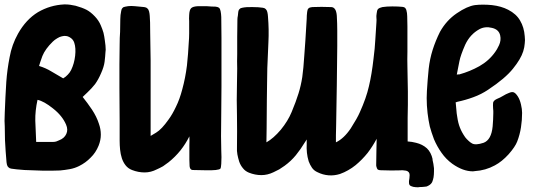

<svg xmlns="http://www.w3.org/2000/svg" viewBox="-20 -750 2463 847"><path d="M416 -205.1Q424.8 -180.7 424.8 -156.2Q424.8 -131.8 415 -107.4Q402.3 -76.2 379.9 -54.7Q358.4 -32.2 329.1 -17.6Q309.6 -7.8 288.1 -3.9Q266.6 0 245.1 2Q230.5 2.9 210.9 2.9Q203.1 2.9 195.3 2.9Q182.6 2.9 168.9 2.9Q127.9 2 87.9 0Q47.9 -2.9 30.3 -5.9Q22.5 -6.8 17.6 -11.7Q12.7 -15.6 10.7 -23.4Q10.7 -25.4 9.8 -28.3Q8.8 -31.2 8.8 -34.2Q6.8 -58.6 4.9 -83Q2.9 -107.4 2 -131.8Q1 -162.1 1 -192.4Q0 -205.1 0 -216.8Q0 -235.4 1 -252.9Q2 -287.1 3.9 -320.3Q5.9 -354.5 7.8 -388.7Q11.7 -443.4 22.5 -498Q32.2 -552.7 59.6 -601.6Q94.7 -664.1 147.5 -696.3Q201.2 -727.5 262.7 -730.5Q265.6 -730.5 268.6 -730.5Q288.1 -730.5 313.5 -724.6Q341.8 -716.8 361.3 -707Q379.9 -697.3 398.4 -677.7Q416 -659.2 424.8 -637.7Q431.6 -622.1 436.5 -605.5Q440.4 -588.9 442.4 -572.3Q446.3 -546.9 446.3 -530.3Q446.3 -524.4 445.3 -520.5Q444.3 -501 441.4 -477.5Q438.5 -455.1 425.8 -426.8Q414.1 -399.4 399.4 -378.9Q384.8 -360.4 366.2 -342.8Q346.7 -324.2 344.7 -322.3Q344.7 -322.3 344.7 -322.3Q365.2 -296.9 385.7 -266.6Q406.2 -235.4 416 -205.1ZM293.9 -441.4Q307.6 -469.7 311.5 -503.9Q315.4 -538.1 307.6 -561.5Q302.7 -577.1 287.1 -585.9Q272.5 -594.7 252.9 -589.8Q243.2 -587.9 232.4 -581.1Q220.7 -574.2 212.9 -566.4Q179.7 -534.2 167 -502.9Q155.3 -470.7 152.3 -459Q181.6 -450.2 207 -434.6Q232.4 -419.9 258.8 -404.3Q270.5 -411.1 279.3 -420.9Q288.1 -429.7 293.9 -441.4ZM215.8 -124Q221.7 -124 228.5 -126Q234.4 -127.9 240.2 -130.9Q263.7 -139.6 272.5 -159.2Q281.2 -177.7 271.5 -200.2Q254.9 -239.3 213.9 -271.5Q173.8 -303.7 145.5 -309.6Q134.8 -260.7 135.7 -217.8Q137.7 -173.8 139.6 -124Q139.6 -124 139.6 -124Q160.2 -124 178.7 -124Q197.3 -124 215.8 -124Z M955.1 -149.4Q955.1 -149.4 955.1 -149.4Q955.1 -121.1 956.1 -87.9Q957 -72.3 957 -56.6Q957 -41 956.1 -27.3Q955.1 -9.8 952.1 -5.9Q948.2 -2 931.6 0Q914.1 2 880.9 1Q848.6 0 831.1 0Q824.2 0 820.3 -4.9Q817.4 -8.8 816.4 -16.6Q815.4 -31.2 815.4 -44.9Q815.4 -59.6 815.4 -73.2Q815.4 -88.9 815.4 -109.4Q816.4 -129.9 815.4 -148.4Q798.8 -115.2 776.4 -86.9Q752.9 -57.6 723.6 -34.2Q711.9 -25.4 699.2 -16.6Q685.5 -8.8 671.9 -2.9Q645.5 10.7 618.2 10.7Q589.8 10.7 562.5 0Q544.9 -6.8 534.2 -20.5Q523.4 -34.2 517.6 -51.8Q511.7 -70.3 509.8 -89.8Q507.8 -109.4 507.8 -128.9Q507.8 -143.6 507.8 -211.9Q506.8 -281.2 506.8 -362.3Q506.8 -395.5 506.8 -426.8Q506.8 -447.3 506.8 -466.8Q506.8 -517.6 507.8 -552.7Q507.8 -584 509.8 -609.4Q510.7 -633.8 510.7 -666Q510.7 -674.8 511.7 -683.6Q513.7 -692.4 514.6 -701.2Q515.6 -710 520.5 -714.8Q524.4 -719.7 533.2 -720.7Q544.9 -723.6 559.6 -723.6Q567.4 -723.6 575.2 -722.7Q598.6 -720.7 616.2 -718.8Q625 -717.8 629.9 -712.9Q635.7 -708 637.7 -699.2Q638.7 -694.3 639.6 -689.5Q640.6 -684.6 640.6 -679.7Q642.6 -659.2 642.6 -604.5Q643.6 -549.8 644.5 -482.4Q644.5 -447.3 644.5 -410.2Q644.5 -373 644.5 -337.9Q644.5 -272.5 644.5 -220.7Q644.5 -168.9 644.5 -150.4Q644.5 -150.4 668.9 -165Q693.4 -179.7 723.6 -222.7Q740.2 -245.1 755.9 -278.3Q772.5 -311.5 784.2 -356.4Q797.9 -406.2 804.7 -460.9Q810.5 -515.6 812.5 -559.6Q814.5 -583 814.5 -601.6Q814.5 -620.1 814.5 -631.8Q814.5 -649.4 814.5 -657.2Q813.5 -665 814.5 -683.6Q815.4 -706.1 823.2 -713.9Q831.1 -721.7 853.5 -722.7Q859.4 -722.7 865.2 -722.7Q877 -722.7 891.6 -722.7Q915 -720.7 930.7 -720.7Q940.4 -719.7 946.3 -715.8Q951.2 -710.9 953.1 -701.2Q954.1 -694.3 955.1 -688.5Q956.1 -681.6 956.1 -674.8Q957 -641.6 957 -583Q957 -523.4 957 -470.7Q957 -434.6 957 -406.2Q957 -378.9 957 -368.2Q957 -313.5 956.1 -258.8Q956.1 -204.1 955.1 -149.4Z M1888.7 -46.9Q1888.7 -46.9 1887.7 -46.9Q1892.6 -27.3 1894.5 -7.8Q1894.5 -1 1894.5 6.8Q1894.5 19.5 1892.6 32.2Q1890.6 43 1886.7 52.7Q1881.8 62.5 1871.1 68.4Q1868.2 70.3 1865.2 71.3Q1862.3 73.2 1858.4 73.2Q1844.7 75.2 1831.1 75.2Q1827.1 76.2 1824.2 76.2Q1813.5 76.2 1802.7 74.2Q1791 71.3 1787.1 66.4Q1783.2 60.5 1784.2 48.8Q1785.2 42 1786.1 36.1Q1787.1 29.3 1787.1 22.5Q1787.1 14.6 1783.2 9.8Q1779.3 4.9 1771.5 2.9Q1767.6 2 1763.7 2Q1759.8 2 1755.9 1Q1744.1 2 1703.1 2Q1663.1 1 1660.2 1Q1651.4 1 1646.5 -2Q1642.6 -5.9 1640.6 -14.6Q1640.6 -16.6 1639.6 -19.5Q1639.6 -22.5 1639.6 -25.4Q1639.6 -47.9 1640.6 -89.8Q1641.6 -130.9 1641.6 -137.7Q1624 -104.5 1601.6 -75.2Q1578.1 -45.9 1548.8 -21.5Q1533.2 -8.8 1515.6 1Q1499 10.7 1479.5 17.6Q1454.1 25.4 1429.7 23.4Q1404.3 21.5 1380.9 9.8Q1365.2 2.9 1356.4 -9.8Q1347.7 -22.5 1341.8 -38.1Q1335.9 -57.6 1334 -76.2Q1332 -95.7 1333 -115.2Q1333 -119.1 1333 -124Q1333 -127.9 1333 -134.8Q1330.1 -129.9 1328.1 -127Q1326.2 -124 1324.2 -121.1Q1306.6 -91.8 1285.2 -65.4Q1263.7 -39.1 1235.4 -18.6Q1223.6 -10.7 1211.9 -2.9Q1199.2 3.9 1186.5 9.8Q1160.2 22.5 1132.8 22.5Q1105.5 22.5 1078.1 11.7Q1061.5 4.9 1051.8 -7.8Q1041 -20.5 1035.2 -37.1Q1030.3 -52.7 1027.3 -68.4Q1024.4 -84 1025.4 -100.6Q1026.4 -170.9 1025.4 -241.2Q1024.4 -275.4 1024.4 -308.6Q1024.4 -345.7 1025.4 -381.8Q1026.4 -414.1 1026.4 -447.3Q1025.4 -479.5 1026.4 -511.7Q1026.4 -550.8 1026.4 -586.9Q1027.3 -624 1027.3 -663.1Q1027.3 -671.9 1029.3 -680.7Q1030.3 -689.5 1031.2 -698.2Q1032.2 -706.1 1037.1 -710Q1041 -714.8 1048.8 -715.8Q1067.4 -719.7 1093.8 -718.8Q1121.1 -718.8 1139.6 -715.8Q1147.5 -714.8 1152.3 -710Q1157.2 -705.1 1159.2 -697.3Q1160.2 -692.4 1161.1 -687.5Q1162.1 -682.6 1162.1 -677.7Q1167 -619.1 1164.1 -563.5Q1161.1 -507.8 1159.2 -449.2Q1158.2 -419.9 1158.2 -383.8Q1157.2 -347.7 1157.2 -309.6Q1156.2 -240.2 1156.2 -182.6Q1155.3 -125 1155.3 -122.1Q1186.5 -139.6 1218.8 -177.7Q1250 -215.8 1266.6 -255.9Q1286.1 -302.7 1296.9 -337.9Q1307.6 -372.1 1313.5 -410.2Q1316.4 -430.7 1318.4 -453.1Q1320.3 -475.6 1322.3 -503.9Q1325.2 -537.1 1327.1 -570.3Q1329.1 -602.5 1331.1 -635.7Q1332 -651.4 1333 -667Q1333 -681.6 1335 -697.3Q1335.9 -708 1340.8 -712.9Q1345.7 -717.8 1357.4 -718.8Q1373 -719.7 1398.4 -719.7Q1423.8 -719.7 1440.4 -718.8Q1449.2 -718.8 1455.1 -712.9Q1460.9 -707 1462.9 -698.2Q1463.9 -694.3 1464.8 -689.5Q1465.8 -685.5 1465.8 -680.7Q1467.8 -646.5 1467.8 -614.3Q1467.8 -581.1 1467.8 -546.9Q1466.8 -460 1465.8 -373Q1463.9 -286.1 1462.9 -199.2Q1461.9 -178.7 1461.9 -153.3Q1461.9 -127 1461.9 -122.1Q1497.1 -138.7 1527.3 -183.6Q1556.6 -229.5 1567.4 -254.9Q1595.7 -317.4 1607.4 -369.1Q1620.1 -421.9 1627.9 -492.2Q1633.8 -537.1 1635.7 -575.2Q1637.7 -613.3 1640.6 -651.4Q1641.6 -664.1 1640.6 -670.9Q1639.6 -678.7 1641.6 -690.4Q1642.6 -704.1 1647.5 -710Q1653.3 -715.8 1667 -718.8Q1685.5 -721.7 1710.9 -721.7Q1736.3 -721.7 1755.9 -719.7Q1762.7 -718.8 1766.6 -715.8Q1770.5 -711.9 1772.5 -706.1Q1774.4 -699.2 1775.4 -692.4Q1776.4 -685.5 1776.4 -678.7Q1777.3 -654.3 1777.3 -633.8Q1777.3 -613.3 1777.3 -588.9Q1777.3 -554.7 1777.3 -521.5Q1776.4 -488.3 1777.3 -455.1Q1777.3 -427.7 1778.3 -400.4Q1779.3 -373 1779.3 -346.7Q1779.3 -317.4 1779.3 -288.1Q1778.3 -258.8 1778.3 -230.5Q1778.3 -204.1 1778.3 -178.7Q1778.3 -152.3 1778.3 -126Q1787.1 -125 1796.9 -124Q1805.7 -122.1 1815.4 -120.1Q1843.8 -113.3 1863.3 -95.7Q1881.8 -78.1 1888.7 -46.9Z M1997.1 -234.4Q2001 -207 2008.8 -187.5Q2016.6 -167 2032.2 -144.5Q2039.1 -135.7 2046.9 -128.9Q2053.7 -122.1 2062.5 -117.2Q2078.1 -108.4 2113.3 -120.1Q2147.5 -132.8 2153.3 -192.4Q2154.3 -205.1 2155.3 -221.7Q2156.2 -237.3 2156.2 -250Q2156.2 -255.9 2156.2 -260.7Q2156.2 -266.6 2155.3 -271.5Q2154.3 -287.1 2155.3 -296.9Q2157.2 -306.6 2171.9 -313.5Q2186.5 -319.3 2199.2 -327.1Q2211.9 -335 2224.6 -339.8Q2240.2 -346.7 2248 -341.8Q2255.9 -337.9 2264.6 -324.2Q2273.4 -310.5 2278.3 -289.1Q2283.2 -268.6 2283.2 -252Q2283.2 -219.7 2278.3 -188.5Q2273.4 -156.2 2261.7 -126Q2252.9 -102.5 2223.6 -69.3Q2194.3 -37.1 2163.1 -20.5Q2122.1 2 2074.2 4.9Q2070.3 5.9 2066.4 5.9Q2022.5 5.9 1975.6 -27.3Q1947.3 -47.9 1927.7 -76.2Q1908.2 -103.5 1894.5 -135.7Q1882.8 -167 1876 -192.4Q1870.1 -218.8 1866.2 -251Q1862.3 -284.2 1862.3 -317.4Q1862.3 -333 1863.3 -348.6Q1866.2 -397.5 1871.1 -446.3Q1876 -490.2 1888.7 -530.3Q1901.4 -570.3 1920.9 -609.4Q1949.2 -660.2 1995.1 -691.4Q2041 -722.7 2075.2 -727.5Q2091.8 -729.5 2110.4 -729.5Q2129.9 -729.5 2150.4 -727.5Q2191.4 -722.7 2221.7 -707Q2257.8 -688.5 2274.4 -659.2Q2292 -629.9 2294.9 -589.8Q2295.9 -582 2295.9 -573.2Q2295.9 -566.4 2294.9 -558.6Q2293.9 -542 2288.1 -523.4Q2277.3 -489.3 2243.2 -447.3Q2209 -404.3 2133.8 -354.5Q2103.5 -334 2068.4 -321.3Q2034.2 -308.6 1997.1 -300.8Q1995.1 -299.8 1995.1 -299.8Q1994.1 -299.8 1990.2 -298.8Q1990.2 -298.8 1990.2 -298.8Q1992.2 -282.2 1993.2 -266.6Q1994.1 -250 1997.1 -234.4ZM2006.8 -421.9Q2052.7 -434.6 2094.7 -458Q2137.7 -482.4 2165 -521.5Q2171.9 -530.3 2181.6 -550.8Q2191.4 -572.3 2186.5 -593.8Q2180.7 -620.1 2150.4 -627Q2120.1 -634.8 2094.7 -621.1Q2053.7 -598.6 2032.2 -552.7Q2011.7 -505.9 2006.8 -480.5Q2003.9 -465.8 2001 -451.2Q1998 -436.5 1995.1 -420.9Q1995.1 -420.9 1995.1 -420.9Q1999 -421.9 2002 -421.9Q2004.9 -421.9 2006.8 -421.9Z"/></svg>

Font: KARPATY Font
Style: Regular
Weight: 400
Designer: Inna Sieryk
Version: Version 1.1